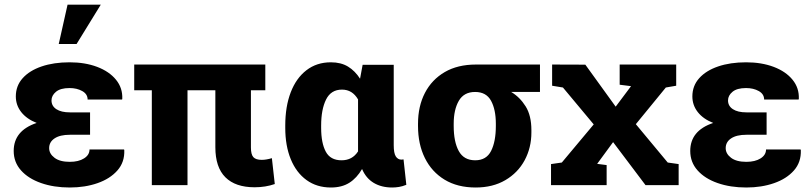

<svg xmlns="http://www.w3.org/2000/svg" viewBox="-20 -811 3545 841"><path d="M285.6 10.3Q215.3 10.3 159.7 -9.3Q104 -28.8 72 -64.7Q40 -100.6 40 -149.9Q40 -238.8 140.6 -272.5Q97.2 -289.6 73.2 -319.8Q49.3 -350.1 49.3 -388.7Q49.3 -435.1 79.3 -468.5Q109.4 -502 162.4 -520Q215.3 -538.1 284.7 -538.1Q352.5 -538.1 405.5 -518.1Q458.5 -498 488 -461.9Q517.6 -425.8 515.6 -377.9L514.6 -375H363.8Q363.8 -398.9 340.3 -412.1Q316.9 -425.3 284.7 -425.3Q244.6 -425.3 225.1 -408.9Q205.6 -392.6 205.6 -371.1Q205.6 -346.7 226.8 -332.8Q248 -318.8 286.1 -318.8H374.5V-220.7H286.1Q242.7 -220.7 219 -204.8Q195.3 -189 195.3 -162.1Q195.3 -137.7 218.8 -119.9Q242.2 -102.1 285.6 -102.1Q324.2 -102.1 348.1 -117.2Q372.1 -132.3 372.1 -156.2H523.4L524.4 -153.3Q526.4 -100.6 494.1 -64.2Q461.9 -27.8 407.2 -8.8Q352.5 10.3 285.6 10.3ZM237.3 -618.2 275.9 -790.5H421.4L315.4 -618.2Z M1095.2 9.3Q1011.2 9.3 967.3 -34.4Q923.3 -78.1 923.3 -166V-415.5H801.3V0H645V-415.5H567.9V-528.3H1142.1V-415.5H1079.1V-165Q1079.1 -134.3 1089.8 -122.6Q1100.6 -110.8 1126.5 -110.8Q1146 -110.8 1170.9 -118.2L1183.6 -4.9Q1143.1 9.3 1095.2 9.3Z M1429.7 10.3Q1367.7 10.3 1322.8 -22.2Q1277.8 -54.7 1253.7 -113.5Q1229.5 -172.4 1229.5 -251V-261.2Q1229.5 -344.2 1253.4 -406.5Q1277.3 -468.8 1322.3 -503.4Q1367.2 -538.1 1429.2 -538.1Q1473.6 -538.1 1504.4 -519.3Q1535.2 -500.5 1557.1 -466.3L1568.4 -527.3H1704.6V-175.3Q1704.6 -140.1 1713.6 -126Q1722.7 -111.8 1738.3 -111.8Q1744.1 -111.8 1747.6 -112.8L1759.8 -1.5Q1742.7 5.4 1727.8 7.8Q1712.9 10.3 1697.8 10.3Q1650.9 10.3 1616.9 -10Q1583 -30.3 1565.9 -70.8Q1543 -31.2 1510.3 -10.5Q1477.5 10.3 1429.7 10.3ZM1476.1 -108.9Q1523.4 -108.9 1548.3 -147.9V-375.5Q1523.4 -418.5 1478 -418.5Q1429.7 -418.5 1408.2 -375Q1386.7 -331.5 1386.7 -261.2V-251Q1386.7 -184.6 1407 -146.7Q1427.2 -108.9 1476.1 -108.9Z M2063.5 10.3Q1983.9 10.3 1927.5 -23.9Q1871.1 -58.1 1841.1 -118.7Q1811 -179.2 1811 -259.3V-269Q1811 -345.7 1841.3 -404.1Q1871.6 -462.4 1928.2 -495.4Q1984.9 -528.3 2064.5 -528.3H2345.2V-408.2H2219.2Q2257.3 -385.3 2282.5 -345Q2307.6 -304.7 2307.6 -241.2V-231Q2307.6 -164.1 2278.1 -109.1Q2248.5 -54.2 2193.6 -22Q2138.7 10.3 2063.5 10.3ZM2061.5 -108.9Q2110.4 -108.9 2131.1 -149.9Q2151.9 -190.9 2151.9 -259.3V-269Q2151.9 -331.1 2130.9 -369.6Q2109.9 -408.2 2061 -408.2Q2012.2 -408.2 1989.7 -369.4Q1967.3 -330.6 1967.3 -269V-259.3Q1967.3 -189.9 1989.5 -149.4Q2011.7 -108.9 2061.5 -108.9Z M2393.6 0V-92.3L2440.9 -99.1L2580.6 -266.1L2445.8 -427.7L2398.4 -435.5V-528.3L2543.9 -527.8L2676.8 -343.8L2744.1 -433.6L2694.3 -439.9V-528.3H2941.9V-435.5L2896.5 -427.7L2765.1 -267.1L2904.8 -99.1L2952.6 -92.3V0H2807.6L2665.5 -188.5L2595.7 -93.3L2637.2 -87.9V0Z M3249 10.3Q3178.7 10.3 3123 -9.3Q3067.4 -28.8 3035.4 -64.7Q3003.4 -100.6 3003.4 -149.9Q3003.4 -238.8 3104 -272.5Q3060.5 -289.6 3036.6 -319.8Q3012.7 -350.1 3012.7 -388.7Q3012.7 -435.1 3042.7 -468.5Q3072.8 -502 3125.7 -520Q3178.7 -538.1 3248 -538.1Q3315.9 -538.1 3368.9 -518.1Q3421.9 -498 3451.4 -461.9Q3481 -425.8 3479 -377.9L3478 -375H3327.1Q3327.1 -398.9 3303.7 -412.1Q3280.3 -425.3 3248 -425.3Q3208 -425.3 3188.5 -408.9Q3168.9 -392.6 3168.9 -371.1Q3168.9 -346.7 3190.2 -332.8Q3211.4 -318.8 3249.5 -318.8H3337.9V-220.7H3249.5Q3206.1 -220.7 3182.4 -204.8Q3158.7 -189 3158.7 -162.1Q3158.7 -137.7 3182.1 -119.9Q3205.6 -102.1 3249 -102.1Q3287.6 -102.1 3311.5 -117.2Q3335.4 -132.3 3335.4 -156.2H3486.8L3487.8 -153.3Q3489.7 -100.6 3457.5 -64.2Q3425.3 -27.8 3370.6 -8.8Q3315.9 10.3 3249 10.3Z"/></svg>

Font: Roboto Slab ExtraBold
Style: Regular
Weight: 800
Designer: Google
Version: Version 2.001; ttfautohint (v1.8.3)